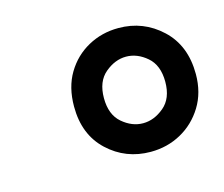

<svg xmlns="http://www.w3.org/2000/svg" viewBox="-53 -779 469 402"><g transform="rotate(-15 181.5 -578.0)"><path d="M230 -444Q176 -444 137.5 -480Q99 -516 99 -577Q99 -619 117 -649Q135 -679 165 -695.5Q195 -712 231 -712Q285 -712 324 -675.5Q363 -639 363 -577Q363 -537 344.5 -507Q326 -477 296 -460.5Q266 -444 230 -444ZM230 -506Q254 -506 275.5 -524Q297 -542 297 -578Q297 -614 276 -632Q255 -650 231 -650Q207 -650 185.5 -632Q164 -614 164 -578Q164 -542 185 -524Q206 -506 230 -506Z"/></g></svg>

Font: DM Sans Italic
Style: Regular
Weight: 400
Italic angle: -10°
Designer: Colophon Foundry, Jonny Pinhorn
Foundry: Colophon Foundry
Version: Version 4.004; ttfautohint (v1.8.4.7-5d5b)